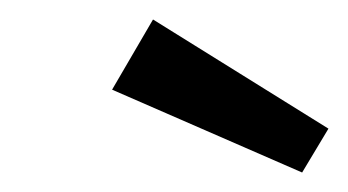

<svg xmlns="http://www.w3.org/2000/svg" viewBox="-20 -817 357 197"><path d="M317 -685 290 -640 95 -725 137 -797Z"/></svg>

Font: FiraGO Book
Style: Italic
Weight: 350
Italic angle: -8°
Designer: bBox Type GmbH
Foundry: bBox Type GmbH
Version: Version 1.001